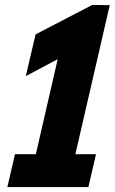

<svg xmlns="http://www.w3.org/2000/svg" viewBox="-20 -762 467 782"><path d="M41 -134H126L215 -521L85 -452L125 -622L356 -742L427 -741L287 -134H371L340 0H10Z"/></svg>

Font: Arvo
Style: Bold Italic
Weight: 700
Italic angle: -13°
Designer: Anton Koovit (Cyrillic Expansion: Cyreal)
Foundry: Anton Koovit, Yassin Baggar
Version: Version 3.000